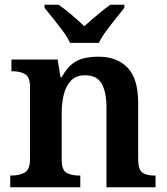

<svg xmlns="http://www.w3.org/2000/svg" viewBox="-20 -786 700 806"><path d="M23 0V-49H27Q61 -49 83.5 -61.5Q106 -74 106 -119V-421Q106 -463 85 -475Q64 -487 31 -487H28V-536H222L234 -462H239Q260 -500 283.5 -518Q307 -536 334.5 -542Q362 -548 394 -548Q471 -548 515.5 -502Q560 -456 560 -354V-121Q560 -74 577.5 -61.5Q595 -49 629 -49H633V0H427V-334Q427 -399 407 -434.5Q387 -470 337 -470Q300 -470 278.5 -448Q257 -426 248 -390Q239 -354 239 -313V-115Q239 -72 259.5 -60.5Q280 -49 313 -49H317V0ZM274 -606Q264 -629 244 -655.5Q224 -682 203.5 -708Q183 -734 167 -753V-766H226Q250 -750 281 -723.5Q312 -697 334 -676Q349 -690 368.5 -706.5Q388 -723 407.5 -739Q427 -755 443 -766H502V-753Q487 -734 466 -708Q445 -682 425.5 -655.5Q406 -629 395 -606Z"/></svg>

Font: Noto Naskh Arabic SemiBold
Style: Regular
Weight: 600
Designer: Monotype Design Team, David Williams, Mohamad Dakak and Nizar Qandah
Foundry: Monotype Imaging Inc.
Version: Version 2.016